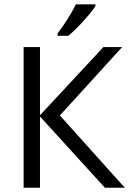

<svg xmlns="http://www.w3.org/2000/svg" viewBox="-20 -885 608 905"><path d="M568.4 0H474.6L168.5 -335.9V0H91.3V-663.1H168.5V-341.8L467.3 -663.1H555.7L262.2 -340.8ZM251.5 -727.5Q273.4 -755.4 298.6 -795.4Q323.7 -835.4 337.9 -864.7H429.7V-855.5Q409.7 -825.7 370.4 -782.7Q331.1 -739.7 301.8 -716.3H251.5Z"/></svg>

Font: Bpm'online Open Sans
Style: Regular
Weight: 400
Foundry: Ascender Corporation
Version: Version 1.10